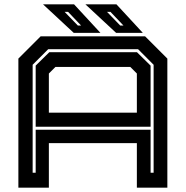

<svg xmlns="http://www.w3.org/2000/svg" viewBox="-20 -868 859 888"><path d="M65 0V-597L168 -700H651L754 -597V0H613V-206H206V0ZM131 -69H145V-268H676.5V-69H690.5V-568.5L618.5 -640.5H203L131 -568.5ZM145 -282V-564.5L208 -626.5H613.5L676.5 -564.5V-282ZM206 -347H613V-528L582.5 -558.5H236.5L206 -528ZM640.5 -716H517L375 -848H518.5ZM551 -750 491 -813H475L536 -750ZM444.5 -716H321L179 -848H322.5ZM355 -750 295 -813H279L340 -750Z"/></svg>

Font: Tourney Expanded Regular
Style: Bold
Weight: 700
Width: 7
Designer: Tyler Finck
Foundry: Etcetera Type Co
Version: Version 1.010; ttfautohint (v1.8.3)